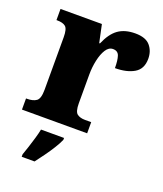

<svg xmlns="http://www.w3.org/2000/svg" viewBox="-141 -642 810 955"><g transform="rotate(20 263.5 -164.0)"><path d="M9 0V-59H14Q46 -59 63.5 -71.5Q81 -84 81 -131V-409Q81 -453 66.5 -465Q52 -477 22 -477H18V-536H237L257 -442H261Q285 -499 320 -524Q355 -549 410 -549Q465 -549 489 -521Q513 -493 513 -452Q513 -398 474 -375Q435 -352 373 -352Q373 -393 365.5 -415.5Q358 -438 332 -438Q310 -438 295 -414.5Q280 -391 272 -354Q264 -317 264 -278V-126Q264 -82 279.5 -70.5Q295 -59 321 -59H354V0ZM88 208Q95 189 103.5 162.5Q112 136 120 109Q128 82 132 61H254V71Q245 92 228.5 118.5Q212 145 192.5 172Q173 199 156 221H88Z"/></g></svg>

Font: Noto Serif Armenian SemiCondensed Black
Style: Regular
Weight: 900
Width: 4
Designer: Monotype Design Team
Foundry: Monotype Imaging Inc.
Version: Version 2.008; ttfautohint (v1.8.4.7-5d5b)